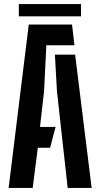

<svg xmlns="http://www.w3.org/2000/svg" viewBox="-20 -920 491 940"><path d="M22.3 0 120.8 -800H332.7L344.4 -698.3H206.9L195.8 -474L175.8 -298.4H252.1L225.3 -196.7H165.2L140 0ZM311.3 0 258.7 -474.6 248.8 -652.3H347.8L428.7 0ZM72.1 -900.2H376.5V-840H72.1Z"/></svg>

Font: Big Shoulders Stencil Text Thin
Style: Regular
Weight: 100
Designer: Patric King
Foundry: XO Type Co
Version: Version 2.001